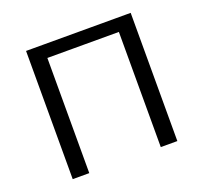

<svg xmlns="http://www.w3.org/2000/svg" viewBox="-116 -792 980 926"><g transform="rotate(-20 374.5 -329.0)"><path d="M558 0V-658H643V0ZM106 0V-658H191V0ZM134 -591V-658H616V-591Z"/></g></svg>

Font: Ysabeau Office Medium
Style: Regular
Weight: 500
Designer: Christian Thalmann (Catharsis Fonts)
Version: Version 2.001;gftools[0.9.30]; featfreeze: tnum,lnum,ss02